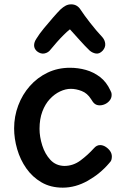

<svg xmlns="http://www.w3.org/2000/svg" viewBox="-20 -860 572 884"><path d="M269 4Q213 4 171 -20.5Q129 -45 101 -85Q73 -125 59 -173.5Q45 -222 45 -269Q45 -324 64 -374.5Q83 -425 117.5 -464Q152 -503 199 -525.5Q246 -548 302 -548Q340 -548 375.5 -538Q411 -528 440.5 -505.5Q470 -483 488 -444Q491 -439 492.5 -434Q494 -429 494 -423Q494 -409 485.5 -398Q477 -387 464.5 -381Q452 -375 439 -375Q426 -375 417 -381.5Q408 -388 399 -404Q382 -431 356 -441Q330 -451 306 -451Q282 -451 256.5 -439Q231 -427 209.5 -404Q188 -381 175 -346.5Q162 -312 162 -267Q162 -230 174.5 -190.5Q187 -151 212 -124Q237 -97 276 -96Q317 -96 351 -121.5Q385 -147 412 -177Q419 -185 426 -188.5Q433 -192 441 -192Q454 -192 466.5 -184Q479 -176 487 -164.5Q495 -153 495 -139Q495 -132 493 -124.5Q491 -117 482 -108Q441 -60 384.5 -28Q328 4 269 4ZM213 -632Q203 -618 185.5 -614Q168 -610 150 -624Q137 -636 137 -651Q137 -666 147 -681Q161 -704 182.5 -730Q204 -756 224.5 -779.5Q245 -803 258 -816Q271 -828 282.5 -834Q294 -840 308 -840Q322 -840 333 -833.5Q344 -827 352 -814Q367 -791 395 -755Q423 -719 452 -688Q463 -675 464.5 -658.5Q466 -642 453 -627Q438 -611 422 -613.5Q406 -616 393 -627Q373 -646 348 -674Q323 -702 302 -725Q289 -715 273 -699Q257 -683 241.5 -665.5Q226 -648 213 -632Z"/></svg>

Font: Playpen Sans Medium
Style: Regular
Weight: 500
Designer: Laura Meseguer, Veronika Burian, José Scaglione
Foundry: TypeTogether
Version: Version 1.001